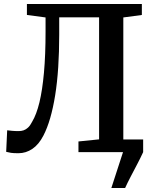

<svg xmlns="http://www.w3.org/2000/svg" viewBox="-20 -763 781 963"><path d="M538.5 180 597 0 582.5 -63.5H698V0Q684.5 29.5 667.8 61.2Q651 93 635 123.8Q619 154.5 607.5 180ZM72.5 5.5Q47 5.5 34.8 3.5Q22.5 1.5 11 -1.5L16 -109.5Q29 -108 41.2 -106.8Q53.5 -105.5 74 -105.5Q86.5 -105.5 98 -109.2Q109.5 -113 120.5 -123Q131.5 -133 141 -152Q163 -188.5 177.8 -249.5Q192.5 -310.5 200.5 -398.8Q208.5 -487 208.5 -604V-675.5L115 -688V-743H691.5V-688L598.5 -675.5V-63L697 -53.5V0H373.5V-53.5L477 -64V-676H277V-590Q277 -502 272 -425.8Q267 -349.5 256.8 -285.8Q246.5 -222 231.8 -171Q217 -120 197.5 -82.5Q174.5 -38 142.2 -16.2Q110 5.5 72.5 5.5Z"/></svg>

Font: Merriweather SemiBold
Style: Regular
Weight: 600
Version: Version 2.100